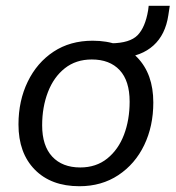

<svg xmlns="http://www.w3.org/2000/svg" viewBox="-20 -636 608 665"><path d="M255 9Q157 9 100.5 -48.5Q44 -106 44 -205Q44 -287 76 -353Q108 -419 165.5 -457Q223 -495 301 -495Q399 -495 455 -437.5Q511 -380 511 -281Q511 -199 479.5 -133.5Q448 -68 390 -29.5Q332 9 255 9ZM258 -56Q313 -56 351.5 -87Q390 -118 409.5 -169.5Q429 -221 429 -284Q429 -356 394.5 -393Q360 -430 298 -430Q243 -430 204.5 -399.5Q166 -369 146 -317Q126 -265 126 -202Q126 -131 161 -93.5Q196 -56 258 -56ZM402 -436 363 -464 366 -486Q430 -487 456.5 -514Q483 -541 493 -600L495 -616H568L563 -583Q553 -516 511.5 -478.5Q470 -441 402 -436Z"/></svg>

Font: Nunito Sans
Style: Italic
Weight: 400
Italic angle: -9°
Designer: Vernon Adams
Foundry: Vernon Adams
Version: Version 3.006; ttfautohint (v1.8.3)